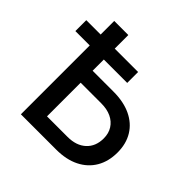

<svg xmlns="http://www.w3.org/2000/svg" viewBox="-185 -893 1058 1058"><g transform="rotate(45 344.0 -364.0)"><path d="M198.7 -449.2H395.5Q473.6 -449.2 530.5 -422.4Q587.4 -395.5 617.9 -345.7Q648.4 -295.9 648.4 -228Q648.4 -158.2 618.2 -106.9Q587.9 -55.7 531.7 -27.8Q475.6 0 397.5 0H122.6V-727.5H232.4V-93.8H392.6Q460.4 -93.8 500 -130.1Q539.6 -166.5 539.6 -229Q539.6 -268.1 521.5 -296.6Q503.4 -325.2 470.7 -340.6Q438 -356 392.6 -356H198.7ZM10.7 -536.6V-621.6H414.6V-536.6Z"/></g></svg>

Font: Inter 24pt Medium
Style: Regular
Weight: 500
Designer: Rasmus Andersson
Foundry: rsms
Version: Version 4.001;git-66647c0bb